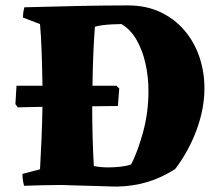

<svg xmlns="http://www.w3.org/2000/svg" viewBox="-20 -681 803 710"><path d="M206 3Q177 3 136 4Q95 5 69 6Q63 -16 63 -38L128 -55Q131 -106 133.5 -166.5Q136 -227 137 -286Q90 -285 46 -284L37 -296L41 -364H137Q136 -429 134 -488.5Q132 -548 128 -592L65 -616Q65 -628 66.5 -637.5Q68 -647 70 -654Q175 -657 272.5 -659Q370 -661 453 -661Q521 -661 573.5 -636Q626 -611 662.5 -568Q699 -525 717.5 -470Q736 -415 736 -354Q736 -280 707.5 -202Q679 -124 628 -56Q578 -24 525 -8Q472 8 412 9Q407 9 387.5 8.5Q368 8 341 7Q314 6 286 5.5Q258 5 236 4Q214 3 206 3ZM380 -62Q403 -62 425.5 -64.5Q448 -67 465 -73Q490 -122 509.5 -194Q529 -266 529 -344Q529 -397 518 -446Q507 -495 485 -533.5Q463 -572 429 -592Q415 -592 395 -591Q375 -590 357 -587.5Q339 -585 331 -582Q328 -545 325.5 -491Q323 -437 322 -364H410L421 -354L416 -289Q373 -289 321 -288V-283Q321 -229 322.5 -173.5Q324 -118 327 -67Q351 -62 380 -62Z"/></svg>

Font: Labrada ExtraBold
Style: Regular
Weight: 800
Designer: Mercedes Jáuregui
Foundry: Omnibus-Type Team
Version: Version 1.000; ttfautohint (v1.8.4.7-5d5b)